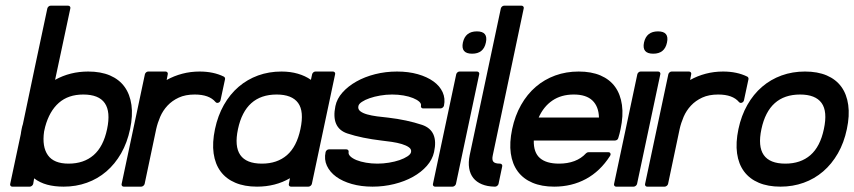

<svg xmlns="http://www.w3.org/2000/svg" viewBox="-20 -660 3066 689"><path d="M224.6 -639.6Q228.5 -639.6 231 -636.7Q233.4 -633.8 232.4 -629.9L177.7 -373.5Q231.4 -403.3 296.4 -403.3Q341.8 -403.3 374.8 -389.2Q407.7 -375 427 -348.4Q446.3 -321.8 451.7 -283.4Q457 -245.1 446.8 -196.8Q436.5 -147.9 414.6 -109.6Q392.6 -71.3 361.6 -44.7Q330.6 -18.1 291.7 -4.2Q252.9 9.8 208.5 9.8Q175.3 9.8 149.2 2.7Q123 -4.4 102.5 -20Q101.6 -14.6 100.8 -9.8Q100.1 -4.9 99.1 0Q98.1 3.9 94.5 6.8Q90.8 9.8 86.9 9.8H23.9Q20 9.8 17.8 6.8Q15.6 3.9 16.6 0L54.7 -179.2Q54.7 -181.6 55.7 -186.5Q56.6 -191.4 57.6 -196.8Q58.6 -202.1 59.8 -206.8Q61 -211.4 62 -213.9Q84 -318.4 105.7 -421.9Q127.4 -525.4 149.9 -629.9Q150.9 -633.8 154.3 -636.7Q157.7 -639.6 161.6 -639.6ZM138.2 -188Q130.4 -133.3 151.9 -103Q173.3 -72.8 226.1 -72.8Q280.8 -72.8 315.9 -103.3Q351.1 -133.8 364.3 -196.8Q390.6 -320.8 278.8 -320.8Q225.1 -320.8 191.2 -291Q157.2 -261.2 142.1 -205.1Z M574.2 -403.3Q578.1 -403.3 580.6 -400.4Q583 -397.5 582 -393.6L578.1 -373Q604.5 -387.7 634.3 -395.5Q664.1 -403.3 696.3 -403.3Q746.6 -403.3 783.7 -384.8Q785.6 -383.8 786.9 -381.1Q788.1 -378.4 787.6 -376L771.5 -300.8Q770 -293.9 763.9 -291.5Q757.8 -289.1 753.4 -293.9Q731 -320.8 678.7 -320.8Q645.5 -320.8 621.6 -309.8Q597.7 -298.8 581.1 -281Q564.5 -263.2 554.9 -241Q545.4 -218.8 540.5 -196.8L499 0Q498 3.9 494.4 6.8Q490.7 9.8 486.8 9.8H423.8Q419.9 9.8 417.7 6.8Q415.5 3.9 416.5 0L500 -393.6Q501 -397.5 504.4 -400.4Q507.8 -403.3 511.7 -403.3Z M1174.8 -403.3Q1178.7 -403.3 1181.2 -400.4Q1183.6 -397.5 1182.6 -393.6L1099.1 0Q1098.1 3.9 1094.5 6.8Q1090.8 9.8 1086.9 9.8H1023.9Q1020 9.8 1017.8 6.8Q1015.6 3.9 1016.6 0L1020.5 -20.5Q968.3 9.8 902.3 9.8Q857.4 9.8 824.5 -4.2Q791.5 -18.1 771.7 -44.7Q752 -71.3 746.6 -109.6Q741.2 -147.9 751.5 -196.8Q761.7 -245.1 783.4 -283.4Q805.2 -321.8 836.2 -348.4Q867.2 -375 906.2 -389.2Q945.3 -403.3 990.2 -403.3Q1022 -403.3 1048.8 -395.5Q1075.7 -387.7 1095.7 -373.5L1100.1 -393.6Q1101.1 -397.5 1104.5 -400.4Q1107.9 -403.3 1111.8 -403.3ZM1049.8 -290.5Q1027.8 -320.8 972.7 -320.8Q860.4 -320.8 834 -196.8Q807.6 -72.8 919.9 -72.8Q974.6 -72.8 1009.8 -103.3Q1044.9 -133.8 1058.1 -196.8Q1071.8 -260.3 1049.8 -290.5Z M1498 -271Q1494.1 -271 1491.9 -273.9Q1489.7 -276.9 1490.7 -280.8Q1492.2 -288.1 1484.4 -295.2Q1476.6 -302.2 1462.2 -308.1Q1447.8 -314 1428.2 -317.4Q1408.7 -320.8 1387.2 -320.8Q1365.2 -320.8 1344.2 -317.1Q1323.2 -313.5 1306.4 -307.6Q1289.6 -301.8 1278.6 -294.4Q1267.6 -287.1 1266.1 -279.3Q1263.7 -268.1 1272.7 -261Q1281.7 -253.9 1297.4 -249.5Q1313 -245.1 1333.3 -242.4Q1353.5 -239.7 1373.5 -237.8Q1439.9 -230 1494.6 -211.9Q1554.7 -191.4 1537.6 -114.3Q1531.7 -87.4 1511.7 -64.7Q1491.7 -42 1461.9 -25.4Q1432.1 -8.8 1394.5 0.5Q1356.9 9.8 1316.9 9.8Q1275.9 9.8 1242.4 0.2Q1209 -9.3 1186.3 -25.9Q1163.6 -42.5 1153.1 -65.2Q1142.6 -87.9 1148.4 -114.3Q1149.4 -118.2 1152.8 -121.1Q1156.2 -124 1160.2 -124H1223.1Q1227.1 -124 1229.5 -121.1Q1231.9 -118.2 1231 -114.3Q1229.5 -106.4 1237.3 -98.9Q1245.1 -91.3 1259.5 -85.4Q1273.9 -79.6 1293.5 -76.2Q1313 -72.8 1334.5 -72.8Q1355 -72.8 1375.7 -76.2Q1396.5 -79.6 1413.6 -85.4Q1430.7 -91.3 1442.1 -98.9Q1453.6 -106.4 1455.1 -114.3Q1457 -124.5 1447.5 -131.3Q1438 -138.2 1421.9 -143.1Q1405.8 -147.9 1385.7 -150.9Q1365.7 -153.8 1347.7 -155.8Q1314.9 -159.7 1283.7 -166Q1252.4 -172.4 1226.1 -181.2Q1167.5 -201.2 1183.6 -279.3Q1189 -305.7 1209 -328.1Q1229 -350.6 1258.8 -367.4Q1288.6 -384.3 1326.2 -393.8Q1363.8 -403.3 1404.8 -403.3Q1445.8 -403.3 1479.2 -393.8Q1512.7 -384.3 1535.4 -367.9Q1558.1 -351.6 1568.4 -329.1Q1578.6 -306.6 1573.2 -280.8Q1572.3 -276.9 1568.6 -273.9Q1564.9 -271 1561 -271Z M1674.3 -467.3Q1632.8 -467.3 1641.1 -507.3Q1649.9 -547.4 1691.4 -547.4Q1732.4 -547.4 1723.6 -507.3Q1715.3 -467.3 1674.3 -467.3ZM1691.9 -403.3Q1695.8 -403.3 1698.2 -400.4Q1700.7 -397.5 1699.7 -393.6L1616.2 0Q1615.2 3.9 1611.6 6.8Q1607.9 9.8 1604 9.8H1541Q1537.1 9.8 1534.9 6.8Q1532.7 3.9 1533.7 0L1617.2 -393.6Q1618.2 -397.5 1621.6 -400.4Q1625 -403.3 1628.9 -403.3Z M1851.6 -639.6Q1855.5 -639.6 1857.9 -636.7Q1860.4 -633.8 1859.4 -629.9L1748.5 -103.5Q1744.6 -86.4 1750.5 -79.6Q1756.3 -72.8 1774.4 -72.8Q1778.3 -72.8 1780.8 -69.8Q1783.2 -66.9 1782.2 -63L1769 0Q1768.1 3.9 1764.4 6.8Q1760.7 9.8 1756.8 9.8H1754.9Q1728.5 9.3 1709.2 1.2Q1689.9 -6.8 1678.5 -21.2Q1667 -35.6 1663.6 -56.4Q1660.2 -77.1 1665.5 -103L1777.3 -629.9Q1778.3 -633.8 1781.7 -636.7Q1785.2 -639.6 1789.1 -639.6Z M2056.6 -403.3Q2102.1 -403.3 2135 -389.2Q2168 -375 2187.3 -348.4Q2206.5 -321.8 2211.9 -283.4Q2217.3 -245.1 2207 -196.8Q2205.1 -188 2203.1 -179.9Q2201.2 -171.9 2198.7 -164.6Q2197.8 -160.6 2194.3 -158.2Q2190.9 -155.8 2187 -155.8H1895.5Q1894.5 -112.8 1917.5 -92.8Q1940.4 -72.8 1986.3 -72.8Q2016.6 -72.8 2041.3 -82Q2065.9 -91.3 2083 -109.9Q2086.9 -113.8 2091.8 -113.8H2163.1Q2168.5 -113.8 2170.4 -109.6Q2172.4 -105.5 2168.9 -100.1Q2133.8 -45.4 2082.8 -17.8Q2031.7 9.8 1968.8 9.8Q1923.8 9.8 1890.9 -4.2Q1857.9 -18.1 1838.1 -44.7Q1818.4 -71.3 1813 -109.6Q1807.6 -147.9 1817.9 -196.8Q1828.1 -245.1 1849.9 -283.4Q1871.6 -321.8 1902.6 -348.4Q1933.6 -375 1972.7 -389.2Q2011.7 -403.3 2056.6 -403.3ZM2129.4 -238.3Q2128.4 -277.8 2106 -299.3Q2083.5 -320.8 2039.1 -320.8Q1994.1 -320.8 1962.4 -299.3Q1930.7 -277.8 1913.1 -238.3Z M2324.2 -467.3Q2282.7 -467.3 2291 -507.3Q2299.8 -547.4 2341.3 -547.4Q2382.3 -547.4 2373.5 -507.3Q2365.2 -467.3 2324.2 -467.3ZM2341.8 -403.3Q2345.7 -403.3 2348.1 -400.4Q2350.6 -397.5 2349.6 -393.6L2266.1 0Q2265.1 3.9 2261.5 6.8Q2257.8 9.8 2253.9 9.8H2190.9Q2187 9.8 2184.8 6.8Q2182.6 3.9 2183.6 0L2267.1 -393.6Q2268.1 -397.5 2271.5 -400.4Q2274.9 -403.3 2278.8 -403.3Z M2452.6 -403.3Q2456.5 -403.3 2459 -400.4Q2461.4 -397.5 2460.4 -393.6L2456.5 -373Q2482.9 -387.7 2512.7 -395.5Q2542.5 -403.3 2574.7 -403.3Q2625 -403.3 2662.1 -384.8Q2664.1 -383.8 2665.3 -381.1Q2666.5 -378.4 2666 -376L2649.9 -300.8Q2648.4 -293.9 2642.3 -291.5Q2636.2 -289.1 2631.8 -293.9Q2609.4 -320.8 2557.1 -320.8Q2523.9 -320.8 2500 -309.8Q2476.1 -298.8 2459.5 -281Q2442.9 -263.2 2433.3 -241Q2423.8 -218.8 2418.9 -196.8L2377.4 0Q2376.5 3.9 2372.8 6.8Q2369.1 9.8 2365.2 9.8H2302.2Q2298.3 9.8 2296.1 6.8Q2293.9 3.9 2294.9 0L2378.4 -393.6Q2379.4 -397.5 2382.8 -400.4Q2386.2 -403.3 2390.1 -403.3Z M2868.7 -403.3Q2914.1 -403.3 2947 -389.2Q2980 -375 2999.3 -348.4Q3018.6 -321.8 3023.9 -283.4Q3029.3 -245.1 3019 -196.8Q3008.8 -147.9 2986.8 -109.6Q2964.8 -71.3 2933.8 -44.7Q2902.8 -18.1 2864 -4.2Q2825.2 9.8 2780.8 9.8Q2735.8 9.8 2702.9 -4.2Q2669.9 -18.1 2650.1 -44.7Q2630.4 -71.3 2625 -109.6Q2619.6 -147.9 2629.9 -196.8Q2640.1 -245.1 2661.9 -283.4Q2683.6 -321.8 2714.6 -348.4Q2745.6 -375 2784.7 -389.2Q2823.7 -403.3 2868.7 -403.3ZM2928.2 -290.5Q2906.2 -320.8 2851.1 -320.8Q2738.8 -320.8 2712.4 -196.8Q2686 -72.8 2798.3 -72.8Q2853 -72.8 2888.2 -103.3Q2923.3 -133.8 2936.5 -196.8Q2950.2 -260.3 2928.2 -290.5Z"/></svg>

Font: Fibel Nord
Style: Bold Italic
Weight: 700
Designer: Peter Wiegel
Foundry: Peter Wioegel
Version: Version 000.000